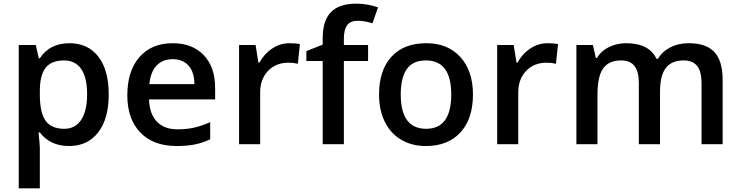

<svg xmlns="http://www.w3.org/2000/svg" viewBox="-20 -785 4031 1045"><path d="M356 9.8Q253.4 9.8 196.8 -64H189.9Q196.8 4.4 196.8 19V240.2H82V-540H174.8Q178.7 -524.9 190.9 -467.8H196.8Q250.5 -549.8 357.9 -549.8Q459 -549.8 515.4 -476.6Q571.8 -403.3 571.8 -271Q571.8 -138.7 514.4 -64.5Q457 9.8 356 9.8ZM328.1 -456.1Q259.8 -456.1 228.3 -416Q196.8 -376 196.8 -288.1V-271Q196.8 -172.4 228 -128.2Q259.3 -84 330.1 -84Q389.6 -84 421.9 -132.8Q454.1 -181.6 454.1 -272Q454.1 -362.8 422.1 -409.4Q390.1 -456.1 328.1 -456.1Z M940.9 9.8Q814.9 9.8 743.9 -63.7Q672.9 -137.2 672.9 -266.1Q672.9 -398.4 738.8 -474.1Q804.7 -549.8 919.9 -549.8Q1026.9 -549.8 1088.9 -484.9Q1150.9 -419.9 1150.9 -306.2V-244.1H791Q793.5 -165.5 833.5 -123.3Q873.5 -81.1 946.3 -81.1Q994.1 -81.1 1035.4 -90.1Q1076.7 -99.1 1124 -120.1V-26.9Q1082 -6.8 1039.1 1.5Q996.1 9.8 940.9 9.8ZM919.9 -462.9Q865.2 -462.9 832.3 -428.2Q799.3 -393.6 793 -327.1H1038.1Q1037.1 -394 1005.9 -428.5Q974.6 -462.9 919.9 -462.9Z M1555.2 -549.8Q1589.8 -549.8 1612.3 -544.9L1601.1 -438Q1576.7 -443.8 1550.3 -443.8Q1481.4 -443.8 1438.7 -398.9Q1396 -354 1396 -282.2V0H1281.2V-540H1371.1L1386.2 -444.8H1392.1Q1418.9 -493.2 1462.2 -521.5Q1505.4 -549.8 1555.2 -549.8Z M1983.4 -453.1H1851.6V0H1736.3V-453.1H1647.5V-506.8L1736.3 -542V-577.1Q1736.3 -672.9 1781.2 -719Q1826.2 -765.1 1918.5 -765.1Q1979 -765.1 2037.6 -745.1L2007.3 -658.2Q1964.8 -671.9 1926.3 -671.9Q1887.2 -671.9 1869.4 -647.7Q1851.6 -623.5 1851.6 -575.2V-540H1983.4Z M2554.2 -271Q2554.2 -138.7 2486.3 -64.5Q2418.5 9.8 2297.4 9.8Q2221.7 9.8 2163.6 -24.4Q2105.5 -58.6 2074.2 -122.6Q2043 -186.5 2043 -271Q2043 -402.3 2110.4 -476.1Q2177.7 -549.8 2300.3 -549.8Q2417.5 -549.8 2485.8 -474.4Q2554.2 -398.9 2554.2 -271ZM2161.1 -271Q2161.1 -84 2299.3 -84Q2436 -84 2436 -271Q2436 -456.1 2298.3 -456.1Q2226.1 -456.1 2193.6 -408.2Q2161.1 -360.4 2161.1 -271Z M2960 -549.8Q2994.6 -549.8 3017.1 -544.9L3005.9 -438Q2981.4 -443.8 2955.1 -443.8Q2886.2 -443.8 2843.5 -398.9Q2800.8 -354 2800.8 -282.2V0H2686V-540H2775.9L2791 -444.8H2796.9Q2823.7 -493.2 2866.9 -521.5Q2910.2 -549.8 2960 -549.8Z M3572.3 0H3457V-333Q3457 -395 3433.6 -425.5Q3410.2 -456.1 3360.4 -456.1Q3293.9 -456.1 3262.9 -412.8Q3231.9 -369.6 3231.9 -269V0H3117.2V-540H3207L3223.1 -469.2H3229Q3251.5 -507.8 3294.2 -528.8Q3336.9 -549.8 3388.2 -549.8Q3512.7 -549.8 3553.2 -464.8H3561Q3585 -504.9 3628.4 -527.3Q3671.9 -549.8 3728 -549.8Q3824.7 -549.8 3868.9 -501Q3913.1 -452.1 3913.1 -352.1V0H3798.3V-333Q3798.3 -395 3774.7 -425.5Q3751 -456.1 3701.2 -456.1Q3634.3 -456.1 3603.3 -414.3Q3572.3 -372.6 3572.3 -286.1Z"/></svg>

Font: f0_53748          
Style: Regular
Weight: 600
Foundry: Ascender Corporation
Version: Version 1.10